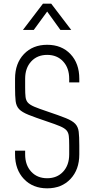

<svg xmlns="http://www.w3.org/2000/svg" viewBox="-20 -1010 514 1046"><path d="M237 16Q158.5 16 110.2 -35Q62 -86 62 -169V-189H117V-169Q117 -110.5 150 -74.8Q183 -39 237 -39Q291 -39 324 -74.8Q357 -110.5 357 -169V-218Q357 -250.5 354.8 -269.5Q352.5 -288.5 342 -300.2Q331.5 -312 306.8 -322.5Q282 -333 237 -348Q171.5 -370 135.5 -384.5Q99.5 -399 84 -415.5Q68.5 -432 65.2 -459Q62 -486 62 -533V-581Q62 -664.5 110.2 -715.2Q158.5 -766 237 -766Q316 -766 364 -715.2Q412 -664.5 412 -581V-561H357V-581Q357 -639.5 324 -675.2Q291 -711 237 -711Q183 -711 150 -675.2Q117 -639.5 117 -581V-533Q117 -500.5 119.2 -481.5Q121.5 -462.5 132 -450.8Q142.5 -439 167.2 -428.5Q192 -418 237 -403Q302.5 -381 338.5 -366.5Q374.5 -352 390 -335.5Q405.5 -319 408.8 -292.2Q412 -265.5 412 -218V-169Q412 -86 364 -35Q316 16 237 16ZM105 -847 214 -990H259L368 -847H309L237 -947L164 -847Z"/></svg>

Font: Mohave Light
Style: Regular
Weight: 300
Designer: Gumpita Rahayu
Foundry: Tokotype
Version: Version 2.003